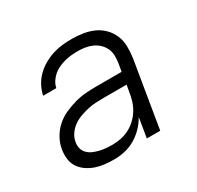

<svg xmlns="http://www.w3.org/2000/svg" viewBox="-121 -669 842 819"><g transform="rotate(-30 300.0 -260.0)"><path d="M223 8Q200 8 177 5.5Q154 3 133.5 -4Q113 -11 95 -23Q77 -35 64.5 -53Q52 -71 49 -93.5Q46 -116 50 -140Q54 -167 68 -192.5Q82 -218 103.5 -237.5Q125 -257 151.5 -269Q178 -281 205.5 -288.5Q233 -296 260 -298Q287 -300 314 -300H436L442 -335Q445 -354 445 -373Q445 -392 437.5 -408.5Q430 -425 417.5 -437Q405 -449 389 -456.5Q373 -464 355 -467Q337 -470 318 -470Q302 -470 286 -468.5Q270 -467 254.5 -463Q239 -459 223 -452Q207 -445 194.5 -434.5Q182 -424 172.5 -409.5Q163 -395 160 -379H95Q100 -403 112 -425.5Q124 -448 142 -465.5Q160 -483 182 -495.5Q204 -508 227.5 -515.5Q251 -523 274.5 -525.5Q298 -528 322 -528Q350 -528 377.5 -523.5Q405 -519 429 -508Q453 -497 471.5 -478Q490 -459 500 -434.5Q510 -410 510.5 -382Q511 -354 507 -326L453 0H387L403 -97Q390 -73 370 -52.5Q350 -32 326 -18Q302 -4 275.5 2Q249 8 223 8ZM247 -50Q267 -50 288 -54Q309 -58 329 -68Q349 -78 365.5 -93.5Q382 -109 393.5 -127.5Q405 -146 411.5 -166.5Q418 -187 421 -208L427 -242H314Q295 -242 275 -241Q255 -240 235.5 -235.5Q216 -231 196.5 -224Q177 -217 160 -205Q143 -193 131 -175.5Q119 -158 116 -138Q113 -122 117 -107.5Q121 -93 131.5 -82.5Q142 -72 156 -66Q170 -60 184.5 -56.5Q199 -53 215 -51.5Q231 -50 247 -50Z"/></g></svg>

Font: Iosevka Aile Light Oblique
Style: Regular
Weight: 300
Italic angle: -9°
Designer: Belleve Invis
Foundry: Belleve Invis
Version: Version 31.1.0; ttfautohint (v1.8.4)